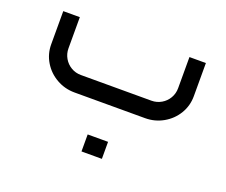

<svg xmlns="http://www.w3.org/2000/svg" viewBox="-97 -471 1005 854"><g transform="rotate(20 406.0 -43.5)"><path d="M573.1 0Q619.5 0 658.8 -22.4Q698.1 -44.8 720.9 -82.8Q743.6 -120.7 743.6 -166.2V-322.9H665.8V-175.4Q665.8 -150.1 653.4 -128.8Q641 -107.5 619.6 -95.1Q598.1 -82.7 573.1 -82.7H239.4Q213.8 -82.7 192.8 -95.1Q171.7 -107.5 159.3 -128.8Q146.9 -150.1 146.9 -175.4V-322.9H68.5V-166.2Q68.5 -120.7 91.4 -82.8Q114.3 -44.8 153.6 -22.4Q192.9 0 239.4 0ZM454.6 235.8Q454.6 210.9 454.6 195.3Q454.6 179.2 454.6 155.3Q432.1 155.3 418 155.3Q404 155.3 388.9 155.3Q376.9 155.3 358.1 155.3Q358.1 179.2 358.1 195.3Q358.1 210.9 358.1 235.8Q358.1 235.8 376 235.8Q393.9 235.8 423.3 235.8Q423.3 235.8 454.6 235.8Z"/></g></svg>

Font: Arad-FD-VF Thin
Style: Regular
Weight: 100
Designer: Mohammad Darvishi
Version: Version 1.010;September 21, 2024;FontCreator 15.0.0.2992 64-